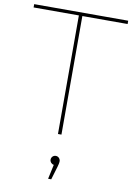

<svg xmlns="http://www.w3.org/2000/svg" viewBox="-102 -763 753 1086"><g transform="rotate(10 274.0 -220.5)"><path d="M284 -681H544V-700H4V-681H264V0H284ZM294 182C297 171 300 161 300 150C300 138 290 124 274 124C259 124 248 136 248 150C248 163 258 174 271 176L253 259H271Z"/></g></svg>

Font: Montserrat-Alt1 Thin
Style: Regular
Weight: 100
Designer: Differentunic
Foundry: Differentunic
Version: Version 7.222